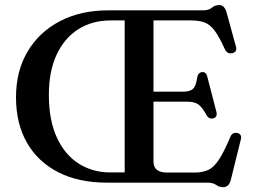

<svg xmlns="http://www.w3.org/2000/svg" viewBox="-20 -742 1030 780"><path d="M420.5 -700H805Q828.5 -700 840.8 -710.8Q853 -721.5 870.5 -721.5Q891.5 -721.5 900 -693L938.5 -553Q944.5 -532 925.5 -526.5Q904 -520.5 893.5 -542Q870.5 -593 851.8 -617.8Q833 -642.5 811 -650.8Q789 -659 756 -659H603.5V-369.5H721.5Q752 -369.5 764.2 -381.2Q776.5 -393 781 -427Q784.5 -447 800.5 -449Q817 -451 822 -431L859 -288Q864.5 -267 847.5 -261.5Q829.5 -256.5 820 -273Q801 -307.5 785.2 -318.2Q769.5 -329 739 -329H603.5V-85.5Q603.5 -41 659.5 -41H771Q803 -41 825.8 -51.5Q848.5 -62 869.2 -93.2Q890 -124.5 916 -186.5Q923.5 -204.5 942 -202Q964.5 -198.5 958 -174L917.5 -10.5Q909.5 18.5 886.5 18.5Q871 18.5 858 9.2Q845 0 822.5 0H415Q299.5 0 216.8 -42.2Q134 -84.5 89.5 -162.2Q45 -240 45 -346.5Q45 -453 92 -532.5Q139 -612 223.5 -656Q308 -700 420.5 -700ZM178.5 -357Q178.5 -254 210.8 -183.8Q243 -113.5 299.5 -77.5Q356 -41.5 428.5 -41.5H486.5V-659H429.5Q354.5 -659 298 -623.2Q241.5 -587.5 210 -519.8Q178.5 -452 178.5 -357Z"/></svg>

Font: Fraunces 9pt
Style: Regular
Weight: 400
Version: Version 1.000;[b76b70a41]